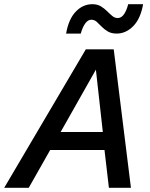

<svg xmlns="http://www.w3.org/2000/svg" viewBox="-63 -895 717 915"><path d="M-43 0 346 -660H479L561 0H456L435 -180H176L74 0ZM226 -266H427L394 -563ZM619 -875Q607 -806 572 -770.5Q537 -735 493 -735Q468 -735 451 -745Q434 -755 421.5 -768Q409 -781 398 -791Q387 -801 372 -801Q356 -801 343 -783Q330 -765 322 -735H252Q264 -804 298 -839.5Q332 -875 377 -875Q401 -875 417.5 -865Q434 -855 447 -842Q460 -829 472 -819Q484 -809 498 -809Q515 -809 527.5 -826.5Q540 -844 548 -875Z"/></svg>

Font: Kantumruy Pro Medium
Style: Italic
Weight: 500
Italic angle: -13°
Designer: Sovichet Tep
Foundry: Sovichet Tep
Version: Version 1.002